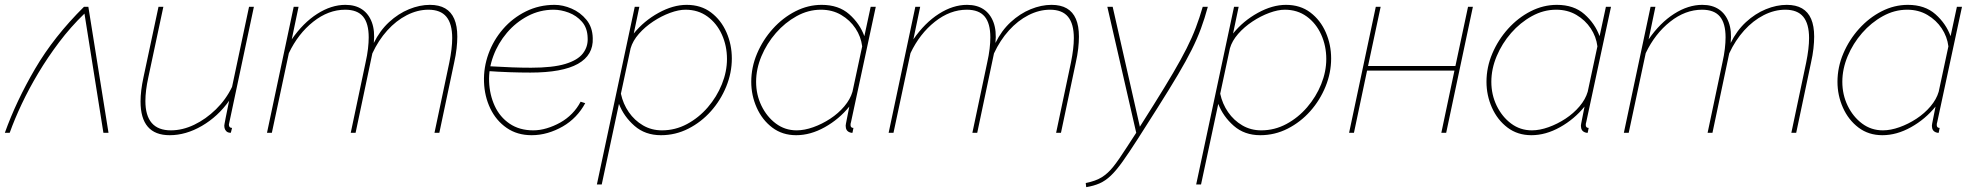

<svg xmlns="http://www.w3.org/2000/svg" viewBox="-20 -547 8139 791"><path d="M0 0Q47 -131 124.5 -263.5Q202 -396 326 -519H344L427 0H406L328 -491Q271 -436 223.5 -373Q176 -310 137.5 -245.5Q99 -181 69.5 -118.5Q40 -56 20 0Z M679 10Q559 10 559 -129Q559 -151 562 -175.5Q565 -200 571 -228L633 -519H653L591 -228Q579 -173 579 -131Q579 -10 684 -10Q732 -10 780 -33Q828 -56 869.5 -96.5Q911 -137 936 -189L1006 -519H1026L930 -67Q928 -56 925.5 -46Q923 -36 923 -34Q923 -20 936 -20L931 0Q927 0 924 -0.5Q921 -1 919 -2Q912 -5 908 -12Q904 -19 904 -29Q904 -31 905 -36.5Q906 -42 910 -63Q914 -84 924 -132Q878 -67 812 -28.5Q746 10 679 10Z M1190 -519H1210L1182 -385Q1229 -453 1287 -490Q1345 -527 1403 -527Q1444 -527 1471.5 -508.5Q1499 -490 1512 -455Q1525 -420 1520 -370Q1545 -421 1583 -456Q1621 -491 1665 -509Q1709 -527 1751 -527Q1789 -527 1814 -512.5Q1839 -498 1851.5 -469Q1864 -440 1864 -396Q1864 -374 1861 -347Q1858 -320 1851 -289L1790 0H1770L1831 -289Q1843 -348 1843 -390Q1843 -449 1819 -478Q1795 -507 1745 -507Q1700 -507 1656 -484.5Q1612 -462 1575.5 -421.5Q1539 -381 1514 -327L1445 0H1425L1486 -289Q1493 -320 1496 -346Q1499 -372 1499 -393Q1499 -451 1475.5 -479Q1452 -507 1402 -507Q1333 -507 1270.5 -457.5Q1208 -408 1170 -328L1100 0H1080Z M2170 10Q2111 10 2067.5 -20Q2024 -50 2000 -100Q1976 -150 1974 -210Q1972 -269 1992.5 -325.5Q2013 -382 2052.5 -427.5Q2092 -473 2146.5 -500Q2201 -527 2265 -527Q2299 -527 2335 -511.5Q2371 -496 2396 -465.5Q2421 -435 2422 -390Q2425 -320 2361 -284Q2297 -248 2165 -248Q2124 -248 2079.5 -249.5Q2035 -251 1978 -255L1997 -274Q2049 -271 2089.5 -269.5Q2130 -268 2168 -268Q2257 -268 2308.5 -283.5Q2360 -299 2381.5 -327Q2403 -355 2401 -391Q2400 -432 2377.5 -457.5Q2355 -483 2323 -495Q2291 -507 2261 -507Q2204 -507 2154.5 -481Q2105 -455 2068.5 -412Q2032 -369 2012.5 -316.5Q1993 -264 1995 -211Q1997 -157 2018 -111Q2039 -65 2079.5 -37.5Q2120 -10 2177 -10Q2204 -10 2232.5 -18.5Q2261 -27 2288 -42Q2315 -57 2336.5 -79Q2358 -101 2372 -128L2391 -122Q2375 -92 2351.5 -67.5Q2328 -43 2298.5 -26Q2269 -9 2236.5 0.5Q2204 10 2170 10Z M2595 -519H2614L2591 -409Q2633 -461 2693 -494Q2753 -527 2809 -527Q2868 -527 2909.5 -495.5Q2951 -464 2973 -413.5Q2995 -363 2995 -306Q2995 -247 2972 -190.5Q2949 -134 2909 -89Q2869 -44 2816 -17Q2763 10 2703 10Q2638 10 2594 -28.5Q2550 -67 2530 -119L2459 213H2439ZM2707 -10Q2762 -10 2810.5 -36Q2859 -62 2896 -105Q2933 -148 2954 -200Q2975 -252 2975 -304Q2975 -358 2954 -404.5Q2933 -451 2894.5 -479Q2856 -507 2804 -507Q2776 -507 2740.5 -494Q2705 -481 2671 -458.5Q2637 -436 2612 -407.5Q2587 -379 2578 -348L2538 -161Q2547 -119 2570.5 -85Q2594 -51 2629 -30.5Q2664 -10 2707 -10Z M3260 10Q3203 10 3161.5 -21.5Q3120 -53 3097.5 -103.5Q3075 -154 3075 -210Q3075 -270 3099 -326.5Q3123 -383 3164 -428.5Q3205 -474 3257 -500.5Q3309 -527 3365 -527Q3435 -527 3478.5 -488.5Q3522 -450 3541 -398L3567 -519H3588L3486 -44Q3485 -42 3484.5 -38.5Q3484 -35 3484 -32Q3484 -20 3496 -20L3492 0Q3490 0 3487.5 0Q3485 0 3483 -1Q3473 -4 3468.5 -11Q3464 -18 3464 -29Q3464 -32 3465 -37Q3466 -42 3469 -57.5Q3472 -73 3479 -108Q3437 -56 3378 -23Q3319 10 3260 10ZM3262 -10Q3294 -10 3330.5 -23Q3367 -36 3400.5 -58Q3434 -80 3458.5 -109Q3483 -138 3492 -169L3532 -356Q3527 -396 3504.5 -430Q3482 -464 3445.5 -485.5Q3409 -507 3362 -507Q3310 -507 3262 -480.5Q3214 -454 3176.5 -411Q3139 -368 3117 -315.5Q3095 -263 3095 -210Q3095 -157 3117 -111.5Q3139 -66 3176.5 -38Q3214 -10 3262 -10Z M3751 -519H3771L3743 -385Q3790 -453 3848 -490Q3906 -527 3964 -527Q4005 -527 4032.5 -508.5Q4060 -490 4073 -455Q4086 -420 4081 -370Q4106 -421 4144 -456Q4182 -491 4226 -509Q4270 -527 4312 -527Q4350 -527 4375 -512.5Q4400 -498 4412.5 -469Q4425 -440 4425 -396Q4425 -374 4422 -347Q4419 -320 4412 -289L4351 0H4331L4392 -289Q4404 -348 4404 -390Q4404 -449 4380 -478Q4356 -507 4306 -507Q4261 -507 4217 -484.5Q4173 -462 4136.5 -421.5Q4100 -381 4075 -327L4006 0H3986L4047 -289Q4054 -320 4057 -346Q4060 -372 4060 -393Q4060 -451 4036.5 -479Q4013 -507 3963 -507Q3894 -507 3831.5 -457.5Q3769 -408 3731 -328L3661 0H3641Z M4453 207Q4494 199 4519.5 183Q4545 167 4567.5 138.5Q4590 110 4620 63L4661 0L4542 -519H4564L4676 -25L4734 -117Q4781 -192 4813.5 -247.5Q4846 -303 4868.5 -347.5Q4891 -392 4906.5 -433Q4922 -474 4935 -519H4956Q4943 -471 4927.5 -429Q4912 -387 4889.5 -342Q4867 -297 4833 -239.5Q4799 -182 4749 -103L4667 26Q4631 82 4605 118.5Q4579 155 4556.5 176.5Q4534 198 4510 208.5Q4486 219 4455 224Z M5064 -519H5083L5060 -409Q5102 -461 5162 -494Q5222 -527 5278 -527Q5337 -527 5378.5 -495.5Q5420 -464 5442 -413.5Q5464 -363 5464 -306Q5464 -247 5441 -190.5Q5418 -134 5378 -89Q5338 -44 5285 -17Q5232 10 5172 10Q5107 10 5063 -28.5Q5019 -67 4999 -119L4928 213H4908ZM5176 -10Q5231 -10 5279.5 -36Q5328 -62 5365 -105Q5402 -148 5423 -200Q5444 -252 5444 -304Q5444 -358 5423 -404.5Q5402 -451 5363.5 -479Q5325 -507 5273 -507Q5245 -507 5209.5 -494Q5174 -481 5140 -458.5Q5106 -436 5081 -407.5Q5056 -379 5047 -348L5007 -161Q5016 -119 5039.5 -85Q5063 -51 5098 -30.5Q5133 -10 5176 -10Z M5538 0 5648 -519H5668L5616 -275H5976L6028 -519H6048L5938 0H5918L5972 -256H5612L5558 0Z M6289 10Q6232 10 6190.5 -21.5Q6149 -53 6126.5 -103.5Q6104 -154 6104 -210Q6104 -270 6128 -326.5Q6152 -383 6193 -428.5Q6234 -474 6286 -500.5Q6338 -527 6394 -527Q6464 -527 6507.5 -488.5Q6551 -450 6570 -398L6596 -519H6617L6515 -44Q6514 -42 6513.5 -38.5Q6513 -35 6513 -32Q6513 -20 6525 -20L6521 0Q6519 0 6516.5 0Q6514 0 6512 -1Q6502 -4 6497.5 -11Q6493 -18 6493 -29Q6493 -32 6494 -37Q6495 -42 6498 -57.5Q6501 -73 6508 -108Q6466 -56 6407 -23Q6348 10 6289 10ZM6291 -10Q6323 -10 6359.5 -23Q6396 -36 6429.5 -58Q6463 -80 6487.5 -109Q6512 -138 6521 -169L6561 -356Q6556 -396 6533.5 -430Q6511 -464 6474.5 -485.5Q6438 -507 6391 -507Q6339 -507 6291 -480.5Q6243 -454 6205.5 -411Q6168 -368 6146 -315.5Q6124 -263 6124 -210Q6124 -157 6146 -111.5Q6168 -66 6205.5 -38Q6243 -10 6291 -10Z M6780 -519H6800L6772 -385Q6819 -453 6877 -490Q6935 -527 6993 -527Q7034 -527 7061.5 -508.5Q7089 -490 7102 -455Q7115 -420 7110 -370Q7135 -421 7173 -456Q7211 -491 7255 -509Q7299 -527 7341 -527Q7379 -527 7404 -512.5Q7429 -498 7441.5 -469Q7454 -440 7454 -396Q7454 -374 7451 -347Q7448 -320 7441 -289L7380 0H7360L7421 -289Q7433 -348 7433 -390Q7433 -449 7409 -478Q7385 -507 7335 -507Q7290 -507 7246 -484.5Q7202 -462 7165.5 -421.5Q7129 -381 7104 -327L7035 0H7015L7076 -289Q7083 -320 7086 -346Q7089 -372 7089 -393Q7089 -451 7065.5 -479Q7042 -507 6992 -507Q6923 -507 6860.5 -457.5Q6798 -408 6760 -328L6690 0H6670Z M7735 10Q7678 10 7636.5 -21.5Q7595 -53 7572.5 -103.5Q7550 -154 7550 -210Q7550 -270 7574 -326.5Q7598 -383 7639 -428.5Q7680 -474 7732 -500.5Q7784 -527 7840 -527Q7910 -527 7953.5 -488.5Q7997 -450 8016 -398L8042 -519H8063L7961 -44Q7960 -42 7959.5 -38.5Q7959 -35 7959 -32Q7959 -20 7971 -20L7967 0Q7965 0 7962.5 0Q7960 0 7958 -1Q7948 -4 7943.5 -11Q7939 -18 7939 -29Q7939 -32 7940 -37Q7941 -42 7944 -57.5Q7947 -73 7954 -108Q7912 -56 7853 -23Q7794 10 7735 10ZM7737 -10Q7769 -10 7805.5 -23Q7842 -36 7875.5 -58Q7909 -80 7933.5 -109Q7958 -138 7967 -169L8007 -356Q8002 -396 7979.5 -430Q7957 -464 7920.5 -485.5Q7884 -507 7837 -507Q7785 -507 7737 -480.5Q7689 -454 7651.5 -411Q7614 -368 7592 -315.5Q7570 -263 7570 -210Q7570 -157 7592 -111.5Q7614 -66 7651.5 -38Q7689 -10 7737 -10Z"/></svg>

Font: Raleway Thin
Style: Italic
Weight: 100
Italic angle: -12°
Designer: Matt McInerney, Pablo Impallari, Rodrigo Fuenzalida
Foundry: Matt McInerney, Pablo Impallari, Rodrigo Fuenzalida
Version: Version 4.026